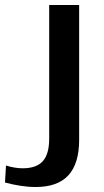

<svg xmlns="http://www.w3.org/2000/svg" viewBox="-117 -560 418 769"><path d="M26 189Q-4 189 -36 184Q-68 179 -97 171L-93 103Q-77 108 -60 111Q-43 114 -26 114Q29 114 54.5 85.5Q80 57 80 -5V-540H200V0Q200 95 157 142Q114 189 26 189Z"/></svg>

Font: Pathway Extreme 72pt SemiBold
Style: Regular
Weight: 600
Designer: Eduardo Rodriguez Tunni
Foundry: Eduardo Rodriguez Tunni
Version: Version 1.001;gftools[0.9.26]